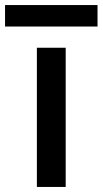

<svg xmlns="http://www.w3.org/2000/svg" viewBox="-71 -740 406 760"><path d="M189 -551V0H75V-551ZM315 -720V-635H-51V-720Z"/></svg>

Font: Poppins Cyr Med
Style: Regular
Weight: 500
Designer: Ninad Kale (Devanagari), Jonny Pinhorn (Latin)
Foundry: Indian Type Foundry
Version: 4.004